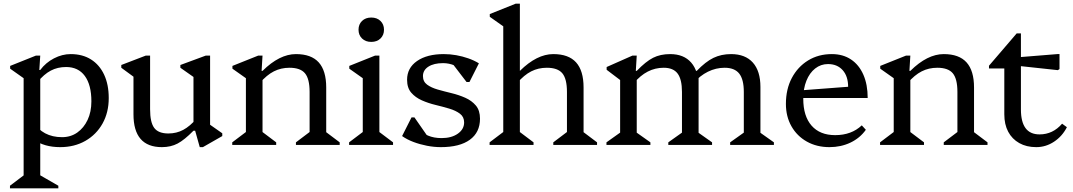

<svg xmlns="http://www.w3.org/2000/svg" viewBox="-20 -785 5813 1040"><path d="M306 12Q219 12 163 -29V-123Q185 -84 224.5 -63Q264 -42 316 -42Q363 -42 398.5 -67Q434 -92 454.5 -135.5Q475 -179 475 -236Q475 -325 439.5 -373.5Q404 -422 338 -422Q292 -422 255 -402.5Q218 -383 183 -340V-406H198Q228 -446 272.5 -469Q317 -492 363 -492Q427 -492 473 -463Q519 -434 544 -380.5Q569 -327 569 -254Q569 -176 535.5 -116Q502 -56 442.5 -22Q383 12 306 12ZM34 235V221L124 153L108 181V-395L151 -331L35 -413V-428L175 -484H198L193 -406H198V183L183 156L296 221V235Z M857 12Q780 12 741.5 -32.5Q703 -77 703 -166V-401L746 -338L637 -418V-433L770 -484H793V-193Q793 -122 815.5 -92Q838 -62 892 -62Q936 -62 972.5 -81.5Q1009 -101 1045 -143V-77H1028Q979 -27 942 -7.5Q905 12 857 12ZM1062 12 1037 -77H1028V-401L1071 -338L957 -418V-433L1095 -484H1118V-81L1077 -138L1184 -63V-48L1079 12Z M1583 0V-14L1673 -82L1657 -54V-287Q1657 -358 1632 -388Q1607 -418 1548 -418Q1502 -418 1463.5 -398.5Q1425 -379 1387 -335V-401H1402Q1494 -492 1583 -492Q1666 -492 1706.5 -447Q1747 -402 1747 -311V-52L1731 -81L1820 -14V0ZM1238 0V-14L1328 -82L1312 -52V-394L1355 -331L1239 -413V-428L1379 -484H1402L1397 -401H1402V-52L1387 -81L1476 -14V0Z M1871 0V-14L1961 -82L1945 -54V-394L1988 -331L1872 -413V-428L2012 -484H2035V-52L2020 -81L2109 -14V0ZM1991 -558Q1960 -558 1941 -576.5Q1922 -595 1922 -624Q1922 -653 1941 -671.5Q1960 -690 1991 -690Q2022 -690 2041 -671.5Q2060 -653 2060 -624Q2060 -595 2041 -576.5Q2022 -558 1991 -558Z M2368 12Q2331 12 2292.5 4.5Q2254 -3 2219.5 -16Q2185 -29 2158 -48L2209 -149H2225L2314 -21H2247L2241 -94Q2267 -64 2298.5 -50.5Q2330 -37 2372 -37Q2426 -37 2460 -61Q2494 -85 2494 -122Q2494 -152 2471.5 -169Q2449 -186 2414 -196.5Q2379 -207 2339.5 -216.5Q2300 -226 2265 -241.5Q2230 -257 2207.5 -283Q2185 -309 2185 -353Q2185 -417 2239 -454.5Q2293 -492 2384 -492Q2418 -492 2451.5 -486Q2485 -480 2516.5 -469Q2548 -458 2574 -442L2523 -341H2507L2409 -469H2485L2491 -396Q2472 -418 2442 -430.5Q2412 -443 2380 -443Q2330 -443 2300.5 -424Q2271 -405 2271 -373Q2271 -343 2293.5 -326.5Q2316 -310 2351 -300Q2386 -290 2425.5 -280.5Q2465 -271 2500 -255.5Q2535 -240 2557.5 -213.5Q2580 -187 2580 -142Q2580 -68 2525 -28Q2470 12 2368 12Z M2977 0V-14L3067 -82L3051 -54V-287Q3051 -358 3026 -388Q3001 -418 2942 -418Q2896 -418 2857.5 -398.5Q2819 -379 2781 -335V-401H2796Q2888 -492 2977 -492Q3060 -492 3100.5 -447Q3141 -402 3141 -311V-52L3125 -81L3214 -14V0ZM2632 0V-14L2722 -82L2706 -54V-675L2749 -612L2633 -694V-709L2773 -765H2796V-52L2781 -81L2870 -14V0Z M3935 0V-14L4025 -78L4009 -50V-287Q4009 -355 3984 -386.5Q3959 -418 3905 -418Q3858 -418 3814.5 -396.5Q3771 -375 3737 -335V-401H3754Q3802 -451 3844.5 -471.5Q3887 -492 3940 -492Q4017 -492 4058 -446Q4099 -400 4099 -314V-48L4083 -77L4172 -14V0ZM3265 0V-14L3355 -78L3339 -50V-396L3382 -319L3266 -407V-422L3406 -484H3429L3424 -401H3429V-48L3414 -77L3503 -14V0ZM3600 0V-14L3690 -78L3674 -50V-287Q3674 -355 3650.5 -386.5Q3627 -418 3575 -418Q3483 -418 3414 -335V-401H3429Q3478 -452 3517.5 -472Q3557 -492 3610 -492Q3684 -492 3724 -446Q3764 -400 3764 -314V-48L3748 -77L3837 -14V0ZM3711 -290V-376H3764V-290Z M4473 12Q4404 12 4350.5 -18Q4297 -48 4267 -101Q4237 -154 4237 -222Q4237 -302 4269 -362.5Q4301 -423 4357 -457.5Q4413 -492 4486 -492Q4546 -492 4589.5 -463Q4633 -434 4656.5 -380.5Q4680 -327 4680 -254H4297V-294L4574 -315Q4574 -372 4544.5 -405Q4515 -438 4465 -438Q4426 -438 4395.5 -414Q4365 -390 4348 -347.5Q4331 -305 4331 -250Q4331 -156 4376 -104.5Q4421 -53 4504 -53Q4592 -53 4648 -106L4670 -82Q4638 -37 4586.5 -12.5Q4535 12 4473 12Z M5092 0V-14L5182 -82L5166 -54V-287Q5166 -358 5141 -388Q5116 -418 5057 -418Q5011 -418 4972.5 -398.5Q4934 -379 4896 -335V-401H4911Q5003 -492 5092 -492Q5175 -492 5215.5 -447Q5256 -402 5256 -311V-52L5240 -81L5329 -14V0ZM4747 0V-14L4837 -82L4821 -52V-394L4864 -331L4748 -413V-428L4888 -484H4911L4906 -401H4911V-52L4896 -81L4985 -14V0Z M5593 12Q5540 12 5501 -10Q5462 -32 5441 -71.5Q5420 -111 5420 -166V-469L5463 -414H5337V-429L5487 -604H5510V-192Q5510 -125 5535 -91Q5560 -57 5611 -57Q5683 -57 5733 -115L5759 -96Q5734 -47 5689.5 -17.5Q5645 12 5593 12ZM5710 -405 5497 -428V-475L5707 -492H5719V-411Z"/></svg>

Font: Platypi Light
Style: Regular
Weight: 300
Designer: David Sargent
Foundry: Bolt Cutter Type
Version: Version 1.200